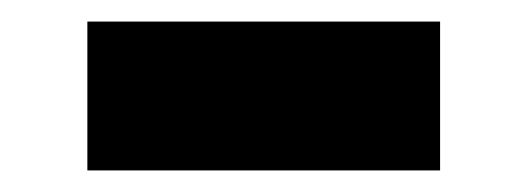

<svg xmlns="http://www.w3.org/2000/svg" viewBox="-20 -365 489 178"><path d="M61 -207V-345H388V-207Z"/></svg>

Font: Mulish ExtraLight Black
Style: Regular
Weight: 900
Version: Version 3.603